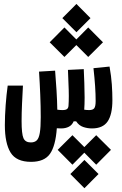

<svg xmlns="http://www.w3.org/2000/svg" viewBox="-20 -656 626 985"><path d="M139.2 174.3Q63.5 174.3 34.2 126.5Q4.9 78.6 4.9 -14.2Q4.9 -60.5 9 -116.5Q13.2 -172.4 19.5 -216.8H97.7Q95.2 -170.9 93 -123.3Q90.8 -75.7 90.8 -34.7Q90.8 30.8 100.3 52.7Q109.9 74.7 138.2 74.7Q157.7 74.7 168.7 64Q179.7 53.2 184.3 25.1Q189 -2.9 189 -55.2Q189 -110.4 186.5 -170.2Q184.1 -230 180.2 -288.6L262.7 -293.5Q266.6 -247.6 270 -192.1Q273.4 -136.7 273.9 -93.3Q288.1 -91.3 300.3 -91.3Q317.4 -91.3 324.2 -96.9Q331.1 -102.5 331.5 -115.2Q333 -134.3 333 -163.6Q333 -178.2 332.5 -195.3Q331.1 -246.6 328.6 -297.4L409.7 -301.3Q411.1 -268.6 412.6 -230.2Q414.1 -191.9 414.1 -155.8Q414.1 -119.1 412.1 -93.3Q424.3 -91.3 437.5 -91.3Q456.5 -91.3 463.6 -100.8Q470.7 -110.4 470.7 -137.7Q470.7 -172.4 468 -213.4Q465.3 -254.4 459.5 -306.2L542 -314.5Q550.8 -265.1 553.7 -222.9Q556.6 -180.7 556.6 -142.6Q556.6 -68.8 532.2 -33Q507.8 2.9 451.7 2.9Q428.7 2.9 406.7 -4.6Q384.8 -12.2 370.6 -33.7H357.9Q350.1 -14.6 333.3 -5.9Q316.4 2.9 293.5 2.9Q280.8 2.9 271.5 2Q265.1 92.3 236.3 133.3Q207.5 174.3 139.2 174.3ZM432.6 -363.8 371.6 -424.8 310.5 -363.8 234.9 -439 310.5 -515.1 371.6 -453.6 432.6 -515.1 508.3 -439ZM372.1 -490.7 299.8 -563 372.1 -635.7 444.3 -563ZM473.6 37.6 549.3 112.8 473.6 189 412.6 127.4 351.6 189 275.9 112.8 351.6 37.6 412.6 98.6ZM413.1 164.6 485.4 236.8 413.1 309.6 340.8 236.8Z"/></svg>

Font: CaskaydiaCove NFP
Style: Regular
Weight: 400
Designer: Aaron Bell
Foundry: Saja Typeworks
Version: Version 2111.001; VTT 6.35;Nerd Fonts 3.1.1